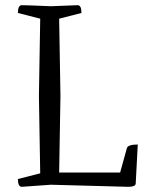

<svg xmlns="http://www.w3.org/2000/svg" viewBox="-20 -720 561 740"><path d="M135 -648 49 -670Q49 -700 64 -700Q82 -700 176 -696L279 -700Q294 -700 294 -670L208 -648L213 -350L208 -55H443L469 -149Q473 -163 511 -163L503 -12Q502 0 474 0L176 -8L64 0Q49 0 49 -30L135 -52L130 -350Z"/></svg>

Font: Mate
Style: Regular
Weight: 400
Designer: Eduardo Rodriguez Tunni
Foundry: Eduardo Rodriguez Tunni
Version: Version 1.002